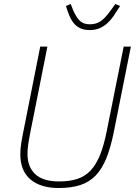

<svg xmlns="http://www.w3.org/2000/svg" viewBox="-20 -932 683 964"><path d="M218 -698 133 -271Q125 -231 121.5 -206Q118 -181 118 -160Q118 -94 157 -57.5Q196 -21 277 -21Q330 -21 369 -34Q408 -47 435.5 -76.5Q463 -106 482.5 -154.5Q502 -203 516 -274L601 -698H637L552 -272Q536 -192 514 -137.5Q492 -83 459.5 -50Q427 -17 382 -2.5Q337 12 275 12Q184 12 133 -31Q82 -74 82 -158Q82 -184 86.5 -212.5Q91 -241 99 -280L182 -698ZM430 -781Q403 -781 383.5 -790Q364 -799 350.5 -815.5Q337 -832 328 -854Q319 -876 311 -902L335 -912L348 -879Q364 -843 382 -826.5Q400 -810 431 -810Q463 -810 485.5 -825.5Q508 -841 536 -880L559 -912L583 -902Q567 -876 552 -854Q537 -832 519.5 -816Q502 -800 480.5 -790.5Q459 -781 430 -781Z"/></svg>

Font: IBM Plex Sans ExtLt
Style: Italic
Weight: 200
Italic angle: -11°
Designer: Mike Abbink, Paul van der Laan, Pieter van Rosmalen
Foundry: Bold Monday
Version: Version 3.005